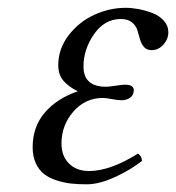

<svg xmlns="http://www.w3.org/2000/svg" viewBox="-20 -462 453 494"><path d="M138.2 -92.8Q138.2 -60.5 157.5 -41.3Q176.8 -22 209 -22Q263.7 -22 335 -66.9Q345.2 -60.1 345.2 -47.9Q315.4 -24.4 275.1 -6.1Q234.9 12.2 203.1 12.2Q181.2 12.2 163.1 10.3Q145 8.3 126 2.2Q106.9 -3.9 93.8 -13.9Q80.6 -23.9 72.3 -41.5Q64 -59.1 64 -83Q64 -136.2 95.5 -172.6Q127 -209 180.2 -227.1Q156.2 -238.8 143.1 -254.4Q129.9 -270 129.9 -293.9Q129.9 -336.4 156.5 -371.1Q183.1 -405.8 222.4 -423.8Q261.7 -441.9 303.2 -441.9Q318.4 -441.9 335.9 -438.7Q353.5 -435.5 371.6 -428.7Q389.6 -421.9 401.4 -408.9Q413.1 -396 413.1 -378.9Q413.1 -361.3 400.4 -347.2Q387.7 -333 370.1 -333Q357.4 -333 350.3 -341.3Q343.3 -349.6 340.1 -361.3Q336.9 -373 333.3 -384.8Q329.6 -396.5 319.1 -404.8Q308.6 -413.1 291 -413.1Q249 -413.1 221.9 -374Q194.8 -335 194.8 -291Q194.8 -238.8 252.9 -238.8Q260.7 -238.8 277.3 -241.5Q293.9 -244.1 301.8 -244.1Q324.2 -244.1 324.2 -230Q324.2 -217.3 314.9 -210.7Q305.7 -204.1 292 -204.1Q283.7 -204.1 268.1 -207Q252.4 -210 245.1 -210Q199.2 -210 168.7 -174.8Q138.2 -139.6 138.2 -92.8Z"/></svg>

Font: Common Serif
Style: Italic
Weight: 400
Italic angle: -12°
Designer: Philipp H. Poll, Khaled Hosny
Foundry: Stefan Peev, Context Ltd.
Version: Version 1.026